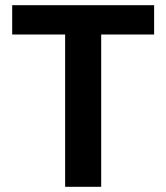

<svg xmlns="http://www.w3.org/2000/svg" viewBox="-20 -720 641 740"><path d="M231 0V-587H27V-700H574V-587H370V0Z"/></svg>

Font: DM Sans 16pt ExtraBold
Style: Regular
Weight: 800
Version: Version 4.004;gftools[0.9.30]